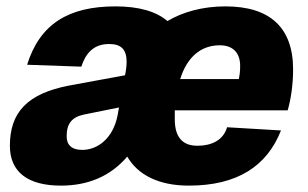

<svg xmlns="http://www.w3.org/2000/svg" viewBox="-20 -570 967 602"><path d="M171 12C257 12 327 -18 379 -79C412 -22 477 12 572 12C724 12 817 -49 861 -161L692 -171C680 -130 643 -113 599 -113C554 -113 528 -138 528 -196C528 -205 528 -215 528 -224H882C892 -258 899 -305 899 -352C899 -484 826 -550 687 -550C616 -550 554 -533 505 -504C470 -534 416 -550 342 -550C195 -550 105 -495 65 -367L235 -361C248 -401 272 -432 322 -432C360 -432 377 -415 377 -376C377 -364 375 -348 372 -334L198 -302C66 -277 11 -218 11 -113C11 -30 68 12 171 12ZM669 -428C708 -428 733 -407 733 -363C733 -346 731 -332 729 -322H545C566 -390 609 -428 669 -428ZM238 -100C204 -100 189 -116 189 -143C189 -182 205 -203 244 -211L353 -233L349 -210C335 -135 285 -100 238 -100Z"/></svg>

Font: Geist ExtraBold
Style: Italic
Weight: 800
Italic angle: -12°
Designer: Basement.studio, Andrés Briganti, Mateo Zaragoza
Foundry: Basement.studio, Vercel, Andrés Briganti, Guido Ferreyra, Mateo Zaragoza
Version: Version 1.500